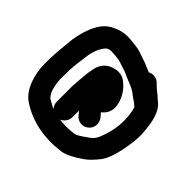

<svg xmlns="http://www.w3.org/2000/svg" viewBox="-174 -866 1037 1037"><g transform="rotate(45 344.5 -347.0)"><path d="M534 -451C555 -372 549 -291 514 -207C506 -187 492 -171 472 -159C441 -136 419 -123 408 -121C369 -115 332 -115 297 -120C308 -125 317 -132 324 -142C331 -152 335 -163 335 -176V-227C342 -219 347 -212 352 -206C363 -193 376 -186 392 -184C408 -182 423 -187 436 -198C449 -209 456 -222 457 -238C458 -254 454 -269 444 -282L425 -304C453 -326 465 -354 461 -388C454 -435 431 -475 391 -507C366 -527 337 -531 303 -520C260 -507 236 -476 229 -426C228 -419 226 -411 225 -404C224 -397 223 -383 221 -364C219 -345 219 -330 218 -320C217 -310 216 -300 216 -289V-176C216 -161 221 -148 231 -137C225 -137 208 -146 180 -163C177 -166 173 -170 170 -175C155 -194 146 -228 143 -275C143 -329 145 -369 148 -394C151 -419 154 -440 156 -457C162 -503 176 -538 197 -563C205 -572 215 -577 230 -577C245 -577 260 -576 276 -574C292 -572 303 -570 310 -567C317 -564 327 -561 340 -557C353 -553 363 -550 371 -546C379 -542 394 -535 417 -526C440 -517 459 -508 473 -497C487 -486 497 -479 502 -476C507 -473 512 -469 516 -466L525 -458C528 -455 531 -453 534 -451ZM455 -639C454 -640 450 -642 442 -645C434 -648 426 -652 416 -656C406 -660 394 -665 380 -669C366 -673 354 -678 343 -682C332 -686 315 -689 291 -692C267 -695 250 -696 238 -696C209 -696 179 -689 150 -674C93 -648 56 -581 38 -473C24 -350 21 -264 30 -215C44 -141 72 -91 115 -64C202 -8 304 12 422 -3C452 -7 491 -26 538 -59C560 -74 582 -97 605 -126C628 -155 647 -211 659 -292C664 -325 666 -353 665 -375C661 -468 642 -530 606 -559C597 -566 588 -574 580 -582C558 -599 543 -612 535 -620L526 -629C517 -638 505 -644 492 -646C479 -648 467 -646 455 -639Z"/></g></svg>

Font: AppleStorm
Style: Xbd
Weight: 800
Foundry: Cannot Into Space Fonts
Version: Version 1.01